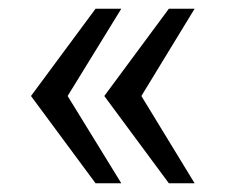

<svg xmlns="http://www.w3.org/2000/svg" viewBox="-20 -546 524 440"><path d="M199 -126 51 -326 199 -526H258L135 -326L258 -126ZM367 -126 219 -326 367 -526H426L304 -326L426 -126Z"/></svg>

Font: Archivo SemiCondensed Light
Style: Regular
Weight: 300
Width: 4
Designer: Hector Gatti
Foundry: Omnibus-Type
Version: Version 2.001